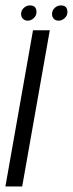

<svg xmlns="http://www.w3.org/2000/svg" viewBox="-26 -672 264 692"><path d="M-6.5 0 93 -563H153.5L54 0ZM185.5 -597.5Q174.5 -597.5 168 -604.2Q161.5 -611 161.5 -621.5Q161.5 -634.5 171.2 -643.5Q181 -652.5 193.5 -652.5Q217 -652.5 217 -628.5Q217 -616 207.2 -606.8Q197.5 -597.5 185.5 -597.5ZM74 -597.5Q63.5 -597.5 56.8 -604.2Q50 -611 50 -621.5Q50 -634.5 59.8 -643.5Q69.5 -652.5 82 -652.5Q105.5 -652.5 105.5 -628.5Q105.5 -616 95.8 -606.8Q86 -597.5 74 -597.5Z"/></svg>

Font: Anybody Light
Style: Italic
Weight: 300
Italic angle: -10°
Designer: Tyler Finck
Foundry: Etcetera Type Company
Version: Version 1.010; ttfautohint (v1.8.3) -l 8 -r 50 -G 200 -x 14 